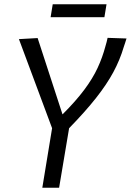

<svg xmlns="http://www.w3.org/2000/svg" viewBox="-20 -883 615 903"><path d="M179 0 225 -280 69 -699 157 -704 274 -345Q337 -408 376.5 -461Q416 -514 439 -563.5Q462 -613 476 -666Q479 -676 481.5 -685.5Q484 -695 486 -705L575 -702Q572 -692 568.5 -681.5Q565 -671 562 -662Q544 -601 513 -543.5Q482 -486 431.5 -422Q381 -358 305 -280L258 0ZM218 -802 228 -863H481L471 -802Z"/></svg>

Font: Georama
Style: Italic
Weight: 400
Italic angle: -9°
Designer: Jean-Baptiste Levee
Foundry: Production Type
Version: Version 1.000